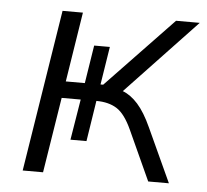

<svg xmlns="http://www.w3.org/2000/svg" viewBox="-42 -529 618 573"><g transform="rotate(5 267.0 -242.5)"><path d="M46 0 123 -485H184L151 -276H208L226 -390H273L255 -276H263L463 -485H534L323 -262Q347 -253 368.5 -229Q390 -205 410 -161L484 0H422L354 -149Q333 -195 308.5 -210.5Q284 -226 247 -226L228 -104H180L200 -226H143L107 0Z"/></g></svg>

Font: Nunito Sans Light
Style: Italic
Weight: 300
Italic angle: -9°
Designer: Vernon Adams
Foundry: Vernon Adams
Version: Version 3.006; ttfautohint (v1.8.3)